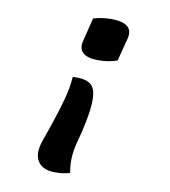

<svg xmlns="http://www.w3.org/2000/svg" viewBox="-81 -616 762 860"><g transform="rotate(10 300.0 -186.0)"><path d="M275 -534Q289 -539 311.5 -542.5Q334 -546 355 -546Q462 -546 443 -472L416 -368Q377 -354 330 -354Q281 -354 260 -373Q239 -392 249 -429ZM231 -261H252Q280 -261 299.5 -252.5Q319 -244 327 -226Q338 -206 336 -159Q334 -112 314 -26L300 28Q290 68 289 99.5Q288 131 294 165Q281 169 265 171.5Q249 174 225 174Q171 174 148.5 140.5Q126 107 147 45L173 -29Q197 -99 212 -154Q227 -209 231 -261Z"/></g></svg>

Font: Recursive Mn Csl St SmB
Style: Italic
Weight: 600
Italic angle: -15°
Monospace: yes
Version: Version 1.079;hotconv 1.0.112;makeotfexe 2.5.65598; ttfautoh